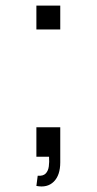

<svg xmlns="http://www.w3.org/2000/svg" viewBox="-20 -560 345 686"><path d="M110 104.3 114.7 68Q134.3 69.3 143.3 59.9Q152.3 50.5 154.4 34.6Q156.5 18.7 155.3 0H110V-105.3H195.3V20Q195.3 66 172.2 89Q149 112 110 104.3ZM110 -454.7V-540H195.3V-454.7Z"/></svg>

Font: Manrope ExtraLight
Style: Regular
Weight: 200
Designer: Mikhail Sharanda
Foundry: Mikhail Sharanda
Version: Version 4.505